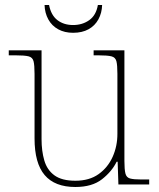

<svg xmlns="http://www.w3.org/2000/svg" viewBox="-20 -737 637 767"><path d="M281 10Q199 10 158.5 -37.5Q118 -85 118 -184V-442Q118 -477 114 -492.5Q110 -508 94 -512Q78 -516 41 -516H15V-536H146V-181Q146 -134 157 -96Q168 -58 197.5 -36.5Q227 -15 281 -15Q337 -15 374 -41.5Q411 -68 430 -110.5Q449 -153 449 -202V-442Q449 -477 445 -492.5Q441 -508 425 -512Q409 -516 372 -516H354V-536H477V-94Q477 -60 481 -44Q485 -28 499.5 -24Q514 -20 544 -20H576V0H453L450 -91H446Q427 -52 387.5 -21Q348 10 281 10ZM272 -606Q238 -606 212.5 -620Q187 -634 173 -659.5Q159 -685 158 -717H176Q184 -676 209.5 -656.5Q235 -637 272 -637Q309 -637 336.5 -656.5Q364 -676 371 -717H388Q387 -685 373 -659.5Q359 -634 333.5 -620Q308 -606 272 -606Z"/></svg>

Font: Noto Serif Hebrew Thin
Style: Regular
Weight: 250
Version: Version 2.003